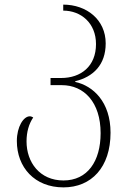

<svg xmlns="http://www.w3.org/2000/svg" viewBox="-20 -562 557 832"><path d="M255 250C376 250 459 163 459 13C459 -120 384 -190 306 -207V-210C384 -229 438 -281 438 -374C438 -477 355 -542 254 -542V-516C331 -516 396 -462 396 -371C396 -275 331 -224 245 -224H199V-193H248C344 -193 416 -119 416 15C416 137 359 220 255 220C152 220 95 141 95 51C95 10 105 -25 124 -53C119 -56 114 -58 109 -58C82 -58 53 -13 53 49C53 163 130 250 255 250Z"/></svg>

Font: Noto Serif Georgian ExtraLight
Style: Regular
Weight: 200
Designer: Monotype Design Team, Akaki Razmadze
Foundry: Google LLC
Version: Version 2.003